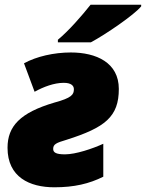

<svg xmlns="http://www.w3.org/2000/svg" viewBox="-20 -786 620 816"><path d="M226 -606H366C428 -639 551 -723 580 -759V-766H365C327 -718 272 -655 226 -617ZM211 10C295 10 359 -5 419 -35V-175C373 -154 302 -130 256 -130C218 -130 206 -138 206 -153C206 -173 219 -179 263 -192C427 -244 485 -290 485 -408C485 -520 389 -563 281 -563C209 -563 135 -546 82 -517L127 -396C165 -417 210 -434 251 -434C282 -434 294 -422 294 -407C294 -384 285 -370 211 -350C65 -307 12 -249 12 -158C12 -33 106 10 211 10Z"/></svg>

Font: Noto Sans UI Black
Style: Italic
Weight: 900
Italic angle: -372°
Designer: Monotype Design Team
Foundry: Monotype Imaging Inc.
Version: Version 1.901